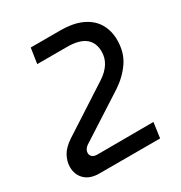

<svg xmlns="http://www.w3.org/2000/svg" viewBox="-165 -818 883 937"><g transform="rotate(-30 276.0 -350.0)"><path d="M125 0Q73 0 44.5 -27.5Q16 -55 16 -99Q16 -129 32 -159.5Q48 -190 90 -218L359 -392Q394 -415 413 -444.5Q432 -474 432 -510Q432 -561 398.5 -587.5Q365 -614 297 -614H129L142 -700H308Q382 -700 430.5 -677Q479 -654 502.5 -613.5Q526 -573 526 -521Q526 -452 492.5 -402.5Q459 -353 404 -316L146 -150Q136 -143 130.5 -134Q125 -125 125 -115Q125 -102 134.5 -93.5Q144 -85 162 -85L479 -86L467 0Z"/></g></svg>

Font: MuseoModerno
Style: Italic
Weight: 400
Italic angle: -9°
Designer: Pablo Cosgaya, Héctor Gatti, Marcela Romero, and the Authors of The MuseoModerno Project.
Foundry: Omnibus-Type Team
Version: Version 1.003